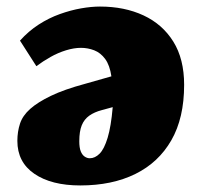

<svg xmlns="http://www.w3.org/2000/svg" viewBox="-20 -552 615 586"><path d="M225 14Q137 14 85 -21.5Q33 -57 33 -122Q33 -150 41 -174.5Q49 -199 72 -219.5Q95 -240 135.5 -259.5Q176 -279 239 -296L320 -319Q315 -353 301 -372Q287 -391 267.5 -398.5Q248 -406 227 -406Q206 -406 181.5 -398.5Q157 -391 134 -378Q111 -365 91 -350L41 -428Q67 -457 98 -477Q129 -497 162.5 -509Q196 -521 227.5 -526.5Q259 -532 285 -532Q360 -532 418 -505Q476 -478 509 -425Q542 -372 542 -293Q542 -192 503 -124Q464 -56 393 -21Q322 14 225 14ZM254 -69Q270 -69 284 -83Q298 -97 308.5 -131.5Q319 -166 324 -225L291 -216Q268 -210 252.5 -199Q237 -188 229.5 -169.5Q222 -151 222 -121Q222 -101 226.5 -90Q231 -79 238.5 -74Q246 -69 254 -69Z"/></svg>

Font: Literata 18pt Black
Style: Italic
Weight: 900
Italic angle: -2°
Designer: Latin by Veronika Burian and Jose Scaglione. Greek by Irene Vlachou. Cyrillic by Vera Evstafieva
Foundry: TypeTogether
Version: Version 3.103;gftools[0.9.29]